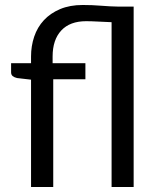

<svg xmlns="http://www.w3.org/2000/svg" viewBox="-20 -750 630 770"><path d="M104.5 0V-430.5L48.5 -437Q37.5 -439.5 31 -444.8Q24.5 -450 24.5 -460V-496.5H104.5V-523.5Q104.5 -565.5 117.2 -603.2Q130 -641 156 -669Q182 -697 221 -713.5Q260 -730 312 -730Q350.5 -730 386.2 -727Q422 -724 455.5 -723.5H516V0H427.5V-661Q400.5 -662 373.2 -663.5Q346 -665 325.5 -665Q260.5 -665 225.8 -627.8Q191 -590.5 191 -523.5V-496.5H322.5V-432H193.5V0Z"/></svg>

Font: Lato
Style: Regular
Weight: 400
Designer: Lukasz Dziedzic with Adam Twardoch and Botio Nikoltchev
Foundry: tyPoland Lukasz Dziedzic
Version: Version 2.015; 2015-08-06; http://www.latofonts.com/